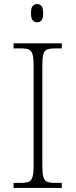

<svg xmlns="http://www.w3.org/2000/svg" viewBox="-20 -928 374 948"><path d="M47 0V-25H84Q109 -25 122 -30.5Q135 -36 140.5 -54.5Q146 -73 146 -109V-605Q146 -642 140.5 -660Q135 -678 122 -683.5Q109 -689 84 -689H47V-714H285V-689H251Q226 -689 212.5 -683.5Q199 -678 194 -660Q189 -642 189 -605V-109Q189 -73 194 -54.5Q199 -36 212.5 -30.5Q226 -25 251 -25H285V0ZM163 -818Q150 -818 141.5 -827.5Q133 -837 133 -863Q133 -889 141.5 -898.5Q150 -908 163 -908Q177 -908 185 -898.5Q193 -889 193 -863Q193 -837 185 -827.5Q177 -818 163 -818Z"/></svg>

Font: Noto Serif Hebrew ExtraLight
Style: Regular
Weight: 250
Version: Version 2.003